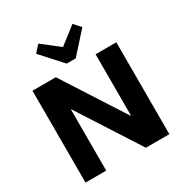

<svg xmlns="http://www.w3.org/2000/svg" viewBox="-213 -1109 1205 1267"><g transform="rotate(-30 390.0 -475.0)"><path d="M710 -700V0H531L232 -465H229V0H71V-700H249L548 -235H552V-700ZM566 -899 425 -742H356L214 -899L260 -950L434 -814H345L520 -950Z"/></g></svg>

Font: Pathway Extreme 28pt
Style: Bold
Weight: 700
Designer: Eduardo Rodriguez Tunni
Foundry: Eduardo Rodriguez Tunni
Version: Version 1.001;gftools[0.9.26]